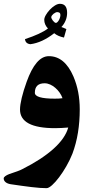

<svg xmlns="http://www.w3.org/2000/svg" viewBox="-44 -757 515 1017"><path d="M258.8 -692.9Q255.4 -692.9 250 -690.4Q244.6 -688 239.7 -684.1Q234.9 -680.2 231.2 -675.3Q227.5 -670.4 227.5 -665.5Q227.5 -662.6 230 -657.5Q232.4 -652.3 236.1 -647.7Q239.7 -643.1 244.1 -639.4Q248.5 -635.7 252 -635.7Q256.3 -635.7 260.7 -640.4Q265.1 -645 268.6 -651.4Q272 -657.7 273.9 -664.6Q275.9 -671.4 275.9 -676.3Q275.9 -687 270.5 -689.9Q265.1 -692.9 258.8 -692.9ZM246.1 -234.4Q257.3 -234.4 267.8 -234.9Q278.3 -235.4 287.1 -236.8Q281.7 -252.4 271.7 -266.6Q261.7 -280.8 249 -291.7Q236.3 -302.7 221.7 -309.3Q207 -315.9 192.4 -315.9Q140.6 -315.9 140.6 -265.6Q140.6 -234.4 246.1 -234.4ZM311.5 -689Q311.5 -668 303.7 -648.7Q295.9 -629.4 281.2 -613.8Q285.2 -612.3 292 -609.9Q298.8 -607.4 307.6 -603L294.9 -558.1Q262.2 -564.9 243.2 -581.1Q211.4 -556.2 179.7 -541.5Q147.9 -526.9 117.2 -522.9Q90.8 -525.4 88.4 -549.8Q170.9 -576.7 210 -606Q190.4 -627 190.4 -651.9Q190.4 -663.1 199 -677.7Q207.5 -692.4 220 -705.6Q232.4 -718.8 246.8 -727.8Q261.2 -736.8 273.4 -736.8Q311.5 -736.8 311.5 -689ZM378.4 -177.7Q378.4 -113.3 368.9 -54.4Q359.4 4.4 339.4 57.6Q326.2 90.8 307.4 123.5Q288.6 156.2 269 182.1Q249.5 208 231.7 223.9Q213.9 239.7 202.6 239.7Q188 239.7 167.7 238.3Q147.5 236.8 122.8 233.9Q98.1 231 70.3 227.1Q42.5 223.1 12.7 218.8Q-5.4 215.8 -14.9 207.5Q-24.4 199.2 -24.4 188Q-24.4 182.1 -16.1 176Q-7.8 169.9 4.9 165Q29.8 156.7 47.4 150.4Q64.9 144 72.8 139.6Q176.8 87.4 239.3 31.2Q301.8 -24.9 317.4 -81.5Q299.3 -80.1 281.7 -79.1Q264.2 -78.1 248 -78.1Q62 -78.1 62 -176.8Q62 -200.2 71 -238.3Q80.1 -276.4 97.2 -323.7Q121.1 -390.6 150.4 -425Q179.7 -459.5 214.8 -459.5Q298.3 -459.5 344.7 -352.5Q361.8 -312.5 370.1 -269Q378.4 -225.6 378.4 -177.7Z"/></svg>

Font: XB Zar
Style: Bold
Weight: 700
Designer: Behnam
Foundry: Irmug
Version: Version 8.005 2009